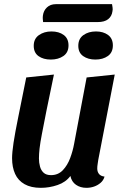

<svg xmlns="http://www.w3.org/2000/svg" viewBox="-20 -882 595 922"><path d="M176 20Q129 20 98 2.5Q67 -15 52.5 -47Q38 -79 38 -122Q38 -150 45 -196.5Q52 -243 67.5 -319Q83 -395 106 -510L239 -524Q217 -421 203.5 -352.5Q190 -284 181.5 -240Q173 -196 170 -169Q167 -142 167 -121Q167 -101 172 -82.5Q177 -64 189.5 -52.5Q202 -41 225 -41Q259 -41 281.5 -64.5Q304 -88 317 -123Q330 -158 336 -192L396 -510L531 -524L452 -115Q451 -107 449 -95Q447 -83 447 -73Q447 -57 455.5 -46.5Q464 -36 482 -34Q477 -16 463 -4Q449 8 431.5 14Q414 20 395 20Q366 20 345 5.5Q324 -9 318 -37Q296 -7 256.5 6.5Q217 20 176 20ZM187 -776Q186 -783 185.5 -791Q185 -799 186 -807Q189 -831 205.5 -846.5Q222 -862 248 -862H518Q519 -855 520.5 -846Q522 -837 520 -828Q517 -804 499.5 -790Q482 -776 449 -776ZM224 -596Q188 -596 165 -612.5Q142 -629 142 -662Q142 -696 167 -713.5Q192 -731 227 -731Q263 -731 286 -714Q309 -697 309 -664Q309 -630 284.5 -613Q260 -596 224 -596ZM438 -596Q403 -596 379.5 -612.5Q356 -629 356 -662Q356 -696 380.5 -713.5Q405 -731 441 -731Q476 -731 499 -714Q522 -697 522 -664Q522 -630 498 -613Q474 -596 438 -596Z"/></svg>

Font: Sansita Swashed Light Medium
Style: Regular
Weight: 500
Version: Version 1.003